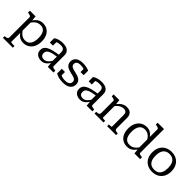

<svg xmlns="http://www.w3.org/2000/svg" viewBox="259 -2174 3813 3813"><g transform="rotate(45 2166.0 -267.5)"><path d="M319 223H42V175H45Q70 175 88.5 170.5Q107 166 117 153.5Q127 141 127 119V-438Q127 -453 118.5 -460.5Q110 -468 92.5 -473Q75 -478 49 -483L39 -485V-537H199L211 -413L216 -407V165Q216 168 229 170.5Q242 173 260 174Q278 175 292 175H319ZM392 11Q348 11 313.5 -4Q279 -19 250.5 -47.5Q222 -76 197 -117L200 -182Q226 -138 254 -109Q282 -80 315 -65Q348 -50 387 -50Q426 -50 456 -64.5Q486 -79 505.5 -107.5Q525 -136 535 -177Q545 -218 545 -271Q545 -323 536 -362.5Q527 -402 508.5 -429.5Q490 -457 461 -471Q432 -485 393 -485Q352 -485 318 -470.5Q284 -456 255 -426.5Q226 -397 199 -353L197 -415Q224 -457 253 -486.5Q282 -516 318.5 -531.5Q355 -547 402 -547Q477 -547 530 -512Q583 -477 611 -415.5Q639 -354 639 -271Q639 -189 610 -125.5Q581 -62 525.5 -25.5Q470 11 392 11Z M1082 -327V-274Q1021 -266 977 -256Q933 -246 904 -234Q875 -222 858 -207Q841 -192 834 -173Q827 -154 827 -132Q827 -104 838.5 -85Q850 -66 871 -56.5Q892 -47 920 -47Q952 -47 979 -62Q1006 -77 1031 -107Q1056 -137 1080 -182L1081 -123Q1061 -82 1034.5 -52Q1008 -22 974.5 -5.5Q941 11 899 11Q851 11 814 -5.5Q777 -22 756 -54Q735 -86 735 -131Q735 -173 754 -204Q773 -235 814.5 -258Q856 -281 922 -298Q988 -315 1082 -327ZM1080 0 1068 -116 1063 -122V-383Q1063 -421 1053 -444Q1043 -467 1019.5 -477Q996 -487 956 -487Q896 -487 858 -470Q820 -453 801 -434Q801 -442 805 -450.5Q809 -459 816 -466.5Q823 -474 832.5 -479Q842 -484 854 -486V-370H766V-492Q780 -503 806.5 -515.5Q833 -528 872 -537.5Q911 -547 960 -547Q1000 -547 1035 -539Q1070 -531 1096 -513Q1122 -495 1137 -466Q1152 -437 1152 -395V-93Q1152 -79 1162 -71Q1172 -63 1190 -59.5Q1208 -56 1234 -53L1239 -52V0Z M1642 -141Q1642 -165 1630.5 -181Q1619 -197 1599 -207Q1579 -217 1553.5 -223.5Q1528 -230 1501 -236Q1468 -244 1436 -254Q1404 -264 1378 -281Q1352 -298 1336.5 -325.5Q1321 -353 1321 -394Q1321 -440 1344 -474.5Q1367 -509 1411 -528Q1455 -547 1517 -547Q1566 -547 1602.5 -541Q1639 -535 1663.5 -527Q1688 -519 1700 -512V-386H1612V-490Q1622 -490 1629.5 -487Q1637 -484 1641.5 -478.5Q1646 -473 1648.5 -464Q1651 -455 1650 -444Q1638 -458 1618 -468Q1598 -478 1572.5 -482.5Q1547 -487 1517 -487Q1458 -487 1430.5 -465Q1403 -443 1403 -405Q1403 -380 1414.5 -364Q1426 -348 1446 -338Q1466 -328 1492.5 -320.5Q1519 -313 1548 -307Q1580 -300 1612 -289.5Q1644 -279 1669.5 -262Q1695 -245 1710.5 -218Q1726 -191 1726 -150Q1726 -103 1702 -66.5Q1678 -30 1631 -9.5Q1584 11 1515 11Q1465 11 1425.5 4.5Q1386 -2 1355.5 -13.5Q1325 -25 1303 -38V-169H1393V-31Q1377 -39 1368.5 -47Q1360 -55 1357 -63Q1354 -71 1354 -80Q1354 -89 1356 -98Q1372 -83 1395.5 -72Q1419 -61 1449 -54.5Q1479 -48 1515 -48Q1557 -48 1585 -58.5Q1613 -69 1627.5 -89.5Q1642 -110 1642 -141Z M2173 -327V-274Q2112 -266 2068 -256Q2024 -246 1995 -234Q1966 -222 1949 -207Q1932 -192 1925 -173Q1918 -154 1918 -132Q1918 -104 1929.5 -85Q1941 -66 1962 -56.5Q1983 -47 2011 -47Q2043 -47 2070 -62Q2097 -77 2122 -107Q2147 -137 2171 -182L2172 -123Q2152 -82 2125.5 -52Q2099 -22 2065.5 -5.5Q2032 11 1990 11Q1942 11 1905 -5.5Q1868 -22 1847 -54Q1826 -86 1826 -131Q1826 -173 1845 -204Q1864 -235 1905.5 -258Q1947 -281 2013 -298Q2079 -315 2173 -327ZM2171 0 2159 -116 2154 -122V-383Q2154 -421 2144 -444Q2134 -467 2110.5 -477Q2087 -487 2047 -487Q1987 -487 1949 -470Q1911 -453 1892 -434Q1892 -442 1896 -450.5Q1900 -459 1907 -466.5Q1914 -474 1923.5 -479Q1933 -484 1945 -486V-370H1857V-492Q1871 -503 1897.5 -515.5Q1924 -528 1963 -537.5Q2002 -547 2051 -547Q2091 -547 2126 -539Q2161 -531 2187 -513Q2213 -495 2228 -466Q2243 -437 2243 -395V-93Q2243 -79 2253 -71Q2263 -63 2281 -59.5Q2299 -56 2325 -53L2330 -52V0Z M2391 0V-48H2394Q2420 -48 2439 -52.5Q2458 -57 2468 -69.5Q2478 -82 2478 -104V-438Q2478 -453 2469.5 -460.5Q2461 -468 2444 -473Q2427 -478 2401 -483L2391 -485V-537H2551L2563 -423L2567 -418V-58Q2567 -55 2579 -52.5Q2591 -50 2608 -49Q2625 -48 2639 -48H2643V0ZM2997 0H2745V-48H2748Q2762 -48 2779 -49Q2796 -50 2808.5 -52.5Q2821 -55 2821 -58V-385Q2821 -418 2812.5 -439Q2804 -460 2785 -470.5Q2766 -481 2734 -481Q2701 -481 2669.5 -468Q2638 -455 2608.5 -429Q2579 -403 2549 -362V-416Q2578 -459 2610 -488Q2642 -517 2678.5 -532Q2715 -547 2757 -547Q2806 -547 2839.5 -530.5Q2873 -514 2891.5 -480.5Q2910 -447 2910 -396V-104Q2910 -82 2920 -69.5Q2930 -57 2949 -52.5Q2968 -48 2994 -48H2997Z M3585 -93Q3585 -71 3607.5 -64Q3630 -57 3667 -53L3672 -52V0H3512L3500 -117L3496 -118V-659Q3496 -674 3487.5 -681.5Q3479 -689 3461.5 -694Q3444 -699 3417 -704L3407 -706V-758H3585ZM3320 -547Q3364 -547 3398.5 -532Q3433 -517 3461.5 -489Q3490 -461 3514 -419L3511 -353Q3486 -398 3458 -427.5Q3430 -457 3397.5 -471Q3365 -485 3325 -485Q3286 -485 3256 -470.5Q3226 -456 3206 -428Q3186 -400 3176 -358.5Q3166 -317 3166 -264Q3166 -213 3175.5 -173Q3185 -133 3203.5 -105.5Q3222 -78 3251 -64Q3280 -50 3319 -50Q3361 -50 3395 -64.5Q3429 -79 3458 -108.5Q3487 -138 3513 -182L3514 -121Q3488 -79 3459 -49.5Q3430 -20 3393.5 -4.5Q3357 11 3311 11Q3235 11 3182 -23.5Q3129 -58 3100.5 -120Q3072 -182 3072 -264Q3072 -347 3101.5 -410.5Q3131 -474 3187 -510.5Q3243 -547 3320 -547Z M4284 -268Q4284 -183 4250.5 -120Q4217 -57 4156.5 -23Q4096 11 4015 11Q3933 11 3872.5 -23Q3812 -57 3778.5 -120Q3745 -183 3745 -268Q3745 -332 3764 -383.5Q3783 -435 3819 -471.5Q3855 -508 3904.5 -527.5Q3954 -547 4015 -547Q4076 -547 4125 -527.5Q4174 -508 4210 -471.5Q4246 -435 4265 -383.5Q4284 -332 4284 -268ZM3839 -268Q3839 -196 3859 -147Q3879 -98 3918 -73.5Q3957 -49 4015 -49Q4073 -49 4112 -73.5Q4151 -98 4170.5 -147Q4190 -196 4190 -268Q4190 -338 4170.5 -386.5Q4151 -435 4112 -460.5Q4073 -486 4015 -486Q3957 -486 3918 -460.5Q3879 -435 3859 -386.5Q3839 -338 3839 -268Z"/></g></svg>

Font: Roboto Serif
Style: Regular
Weight: 400
Designer: Greg Gazdowicz
Foundry: Commercial Type
Version: Version 1.008